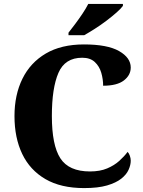

<svg xmlns="http://www.w3.org/2000/svg" viewBox="-20 -951 730 981"><path d="M410 10Q291 10 212 -36Q133 -82 93.5 -164.5Q54 -247 54 -358Q54 -466 94.5 -548.5Q135 -631 214 -677.5Q293 -724 409 -724Q529 -724 588.5 -690Q648 -656 648 -606Q648 -567 613 -540Q578 -513 507 -513Q507 -546 497.5 -579Q488 -612 464.5 -634Q441 -656 400 -656Q312 -656 278.5 -578.5Q245 -501 245 -358Q245 -209 288.5 -142Q332 -75 440 -75Q491 -75 527.5 -90.5Q564 -106 589.5 -129Q615 -152 632 -175Q639 -168 643.5 -155Q648 -142 648 -130Q648 -108 637 -83.5Q626 -59 599.5 -38Q573 -17 527 -3.5Q481 10 410 10ZM330 -784Q345 -803 364.5 -829Q384 -855 402 -882Q420 -909 431 -931H608V-921Q599 -908 576.5 -888Q554 -868 525 -846Q496 -824 465.5 -804.5Q435 -785 410 -771H330Z"/></svg>

Font: Noto Serif Tamil ExtraBold
Style: Italic
Weight: 800
Italic angle: -12°
Designer: Indian Type Foundry, Tom Grace, and the Monotype Design Team
Foundry: Monotype Imaging Inc.
Version: Version 2.003; ttfautohint (v1.8.4.7-5d5b)